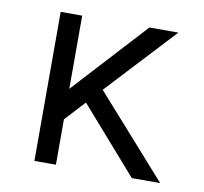

<svg xmlns="http://www.w3.org/2000/svg" viewBox="-62 -566 674 633"><g transform="rotate(10 274.5 -249.5)"><path d="M92 0V-499H164V-254L389 -499H486L273 -270L513 0H418L226 -219L164 -152V0Z"/></g></svg>

Font: Maven Pro VF Beta
Style: Regular
Weight: 400
Designer: Joe Prince
Foundry: Joe Prince
Version: Version 2.002